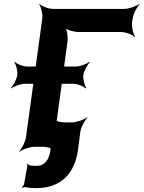

<svg xmlns="http://www.w3.org/2000/svg" viewBox="-20 -757 740 990"><path d="M661 -642 664 -661C667 -685 686 -722 700 -735L698 -737C683 -725 644 -711 620 -711H254C230 -711 195 -725 184 -737L182 -735C192 -722 201 -685 198 -661L114 -50C111 -26 92 11 78 24L79 26C94 14 133 0 157 0H204C228 0 263 14 274 26L277 24C267 11 258 -26 261 -50L328 -542C331 -566 326 -606 315 -618L312 -616C322 -603 361 -592 385 -592H604C628 -592 664 -578 675 -566L677 -568C667 -581 658 -618 661 -642ZM410 -370C413 -390 430 -424 443 -435L440 -438C427 -427 392 -414 372 -414H120C99 -414 66 -427 57 -438L54 -435C63 -424 72 -390 69 -370C66 -349 49 -315 36 -304L38 -301C51 -312 87 -325 108 -325H360C380 -325 412 -312 421 -301L425 -304C416 -315 407 -349 410 -370ZM122 87 118 89C120 91 121 96 121 99L104 193C102 198 96 206 93 209L96 212C98 209 107 207 112 208C129 212 146 213 169 213C291 213 365 140 382 17L394 -76C397 -100 417 -137 431 -150L429 -152C414 -140 375 -126 351 -126H309C285 -126 250 -140 239 -152L237 -150C247 -137 255 -100 252 -76L240 17C234 63 213 98 170 98C153 98 126 99 122 87Z"/></svg>

Font: Asimov
Style: EdgeIt
Weight: 500
Designer: Google
Version: Version 2.000980: 2014